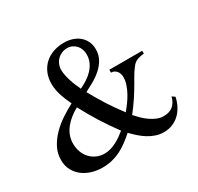

<svg xmlns="http://www.w3.org/2000/svg" viewBox="-152 -876 1104 1072"><g transform="rotate(-30 400.5 -340.0)"><path d="M768.6 -122.6Q762.7 -93.3 749.3 -67.6Q735.8 -42 716.6 -23.4Q697.3 -4.9 671.6 5.9Q646 16.6 614.7 16.6Q587.9 16.6 563.2 8.3Q538.6 0 516.4 -13.9Q494.1 -27.8 474.1 -45.7Q454.1 -63.5 436.5 -82Q412.1 -60.5 387.7 -42.2Q363.3 -23.9 337.4 -11Q311.5 2 282 9.3Q252.4 16.6 218.8 16.6Q184.6 16.6 152.3 7.1Q120.1 -2.4 94.7 -21.5Q69.3 -40.5 53.7 -69.3Q38.1 -98.1 38.1 -135.3Q38.1 -178.7 57.6 -215.6Q77.1 -252.4 107.7 -283.2Q138.2 -314 175.5 -338.4Q212.9 -362.8 247.6 -380.9Q230.5 -414.6 217.5 -453.9Q204.6 -493.2 204.6 -531.2Q204.6 -569.3 218 -600.1Q231.4 -630.9 254.6 -652.1Q277.8 -673.3 309.8 -684.6Q341.8 -695.8 379.4 -695.8Q407.2 -695.8 431.9 -688Q456.5 -680.2 475.3 -664.8Q494.1 -649.4 505.1 -626.7Q516.1 -604 516.1 -574.7Q516.1 -539.6 500.5 -511.7Q484.9 -483.9 460.4 -462.2Q436 -440.4 406.7 -423.8Q377.4 -407.2 350.6 -393.6Q380.9 -338.9 413.8 -287.1Q446.8 -235.4 484.9 -186L514.2 -224.1Q529.8 -245.1 542.5 -268.3Q555.2 -291.5 563.5 -315.7Q571.8 -339.8 571.8 -363.3Q571.8 -373.5 568.8 -383.5Q565.9 -393.6 560.1 -401.4Q554.2 -409.2 545.2 -414.3Q536.1 -419.4 523.9 -419.4V-438H735.8V-419.4Q730 -419.4 721.9 -418Q713.9 -416.5 705.3 -414.6Q696.8 -412.6 688.5 -408.9Q680.2 -405.3 673.3 -399.9Q665.5 -393.6 656 -381.3Q646.5 -369.1 637.7 -355.5L621.6 -328.6Q613.8 -315.4 608.9 -306.2Q585.9 -266.1 561.3 -228.8Q536.6 -191.4 507.8 -155.3L538.6 -123Q555.2 -106.4 574.7 -92.8Q594.2 -79.1 615.2 -70.3Q636.2 -61.5 658.2 -61.5Q695.8 -61.5 718.5 -80.3Q741.2 -99.1 750.5 -135.3ZM457.5 -576.2Q457.5 -593.3 452.1 -608.6Q446.8 -624 436.3 -635.3Q425.8 -646.5 411.6 -653.6Q397.5 -660.6 379.4 -660.6Q360.8 -660.6 344.5 -653.6Q328.1 -646.5 316.2 -634.5Q304.2 -622.6 297.4 -606.2Q290.5 -589.8 290.5 -570.8Q290.5 -553.2 294.7 -534.2Q298.8 -515.1 304.7 -496.6Q310.5 -478 318.4 -460L333.5 -425.8Q356.4 -436.5 378.9 -450.9Q401.4 -465.3 418.7 -483.6Q436 -502 446.8 -524.9Q457.5 -547.9 457.5 -576.2ZM410.6 -110.8Q367.2 -169.4 331.5 -226.1Q295.9 -282.7 262.2 -346.7Q237.8 -333.5 216.3 -316.7Q194.8 -299.8 178 -279.3Q161.1 -258.8 151.6 -234.1Q142.1 -209.5 142.1 -180.2Q142.1 -152.8 151.1 -128.2Q160.2 -103.5 176.8 -85.2Q193.4 -66.9 216.8 -56.2Q240.2 -45.4 268.6 -45.4Q288.6 -45.4 307.6 -51Q326.7 -56.6 344.7 -65.9Q362.8 -75.2 379.4 -86.9Q396 -98.6 410.6 -110.8Z"/></g></svg>

Font: Simplified Naskh
Style: Regular
Weight: 400
Designer: SIL International
Foundry: Arabeyes
Version: 1.02_alpha